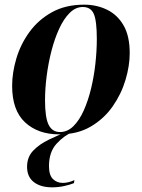

<svg xmlns="http://www.w3.org/2000/svg" viewBox="-20 -566 607 823"><path d="M234 10Q143 10 87.5 -41.5Q32 -93 32 -198Q32 -254 50 -315Q68 -376 106 -428.5Q144 -481 202.5 -513.5Q261 -546 341 -546Q394 -546 438.5 -524.5Q483 -503 509.5 -457.5Q536 -412 536 -338Q536 -284 518 -223.5Q500 -163 463 -110Q426 -57 369 -23.5Q312 10 234 10ZM237 0Q269 0 294.5 -25Q320 -50 339 -92.5Q358 -135 370.5 -187Q383 -239 389 -294Q395 -349 395 -399Q395 -477 382 -506.5Q369 -536 335 -536Q304 -536 278.5 -510.5Q253 -485 233.5 -442.5Q214 -400 200.5 -347.5Q187 -295 180 -240Q173 -185 173 -136Q173 -62 188.5 -31Q204 0 237 0ZM204 237Q154 237 125 214.5Q96 192 96 149Q96 107 122.5 79.5Q149 52 189.5 32.5Q230 13 274 -4H298Q254 15 222 50.5Q190 86 190 146Q190 185 207 201.5Q224 218 249 218Q273 218 299 206L297 219Q280 226 255 231.5Q230 237 204 237Z"/></svg>

Font: Noto Serif Display SemiCondensed
Style: Bold Italic
Weight: 700
Width: 4
Italic angle: -12°
Designer: Monotype Design Team
Foundry: Monotype Imaging Inc.
Version: Version 2.009